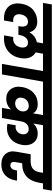

<svg xmlns="http://www.w3.org/2000/svg" viewBox="1010 -1790 789 2849"><g transform="rotate(90 1404.5 -365.5)"><path d="M841.8 -273.9Q821.8 -161.1 742.2 -94Q662.6 -26.9 540 -29.8Q529.3 -29.8 504.9 -32.2L529.8 -168Q541.5 -166 556.2 -166Q604.5 -166 639.2 -196.8Q673.8 -227.5 683.1 -280.8Q691.9 -327.6 673.3 -356.9Q654.8 -386.2 612.8 -386.2Q566.9 -386.2 539.1 -353Q511.2 -319.8 501 -268.1L497.1 -244.1H367.2L371.1 -268.1Q380.9 -318.8 365 -352.5Q349.1 -386.2 303.2 -386.2Q259.3 -386.2 231 -357.4Q202.6 -328.6 193.8 -280.8Q184.1 -228 207.8 -197Q231.4 -166 284.2 -166Q292.5 -166 308.1 -168L284.2 -30.8Q270 -29.8 253.9 -29.8Q171.4 -29.8 116.7 -64.7Q62 -99.6 42.2 -158Q22.5 -216.3 36.1 -290Q46.4 -349.6 72 -395.5Q97.7 -441.4 133.8 -468.8Q169.9 -496.1 211.9 -510Q253.9 -523.9 299.8 -523.9Q367.2 -523.9 406.2 -491.9Q445.3 -460 458 -410.2H460.9Q483.9 -450.7 520.8 -479.2Q557.6 -507.8 606.9 -518.1L623 -608.9H22.9L45.9 -740.2H994.1L970.2 -608.9H776.9L757.8 -500Q809.1 -471.7 832.8 -413.3Q856.4 -355 841.8 -273.9Z M927.7 0 1034.7 -608.9H936.5L959.5 -740.2H1312.5L1289.6 -608.9H1191.4L1084.5 0Z M1580.6 0 1604.5 -134.8Q1543.5 -64 1443.4 -64Q1352.5 -64 1302.7 -131.1Q1252.9 -198.2 1271.5 -301.8Q1289.6 -406.2 1357.4 -468.5Q1425.3 -530.8 1523.4 -530.8Q1625 -530.8 1661.6 -460.9L1687.5 -608.9H1255.4L1278.3 -740.2H2277.3L2254.4 -608.9H1837.4L1812.5 -462.9Q1869.1 -530.8 1962.4 -530.8Q2023.9 -530.8 2066.4 -499Q2108.9 -467.3 2125 -413.8Q2141.1 -360.4 2129.4 -294.9Q2109.9 -189 2042.7 -131.6Q1975.6 -74.2 1883.3 -74.2Q1848.1 -74.2 1817.4 -82L1839.4 -205.1Q1848.1 -202.1 1864.3 -202.1Q1903.3 -202.1 1933.3 -227.8Q1963.4 -253.4 1971.7 -297.9Q1978.5 -339.8 1957.8 -368.4Q1937 -397 1895.5 -397Q1849.1 -397 1819.6 -366Q1790 -335 1781.2 -286.1L1731.4 0ZM1514.6 -195.8Q1561 -196.3 1592.5 -225.3Q1624 -254.4 1631.3 -292L1632.3 -295.9L1631.3 -294.9Q1639.2 -337.4 1617.7 -367.7Q1596.2 -397.9 1549.3 -397.9Q1504.9 -397.9 1471.4 -369.9Q1438 -341.8 1430.7 -296.9Q1422.4 -252 1446.3 -223.9Q1470.2 -195.8 1514.6 -195.8Z M2221.2 -608.9 2244.1 -740.2H2809.1L2786.1 -608.9H2701.2L2692.4 -556.2Q2647 -299.8 2406.2 -299.8H2402.3L2385.3 -200.2Q2378.4 -166.5 2390.6 -145.8Q2402.8 -125 2433.1 -125Q2461.4 -125 2480.2 -144.5Q2499 -164.1 2504.4 -195.8L2509.3 -224.1H2659.2Q2657.2 -204.6 2657.2 -201.2Q2640.1 -103.5 2579.1 -47.4Q2518.1 8.8 2421.4 8.8Q2315.9 8.8 2264.4 -52.7Q2212.9 -114.3 2230.5 -208L2268.6 -425.8H2369.1Q2445.8 -425.8 2484.4 -459Q2522.9 -492.2 2535.2 -556.2L2544.4 -608.9Z"/></g></svg>

Font: SVN-Poppins
Style: Bold Italic
Weight: 700
Italic angle: -10°
Designer: Ninad Kale (Devanagari), Jonny Pinhorn (Latin)
Foundry: Indian Type Foundry
Version: Version 3.002 2017